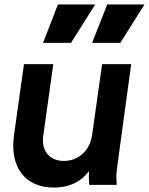

<svg xmlns="http://www.w3.org/2000/svg" viewBox="-20 -833 671 865"><path d="M223 12C288 12 345 -12 381 -63C380 -42 380 -23 382 0H506C503 -33 504 -57 509 -89L571 -544H440L395 -225C385 -154 333 -108 268 -108C203 -108 165 -153 175 -222L220 -544H88L43 -224C23 -81 92 12 223 12ZM174 -640H300L409 -813H241ZM395 -640H522L631 -813H463Z"/></svg>

Font: Mluvka Bold
Style: Italic
Weight: 700
Italic angle: -8°
Designer: Modified by Jiří Krblich, Original typeface by Gumpita Rahayu
Foundry: Gumpita Rahayu & Jiří Krblich
Version: Version 2.000;Glyphs 3.1.1 (3134)